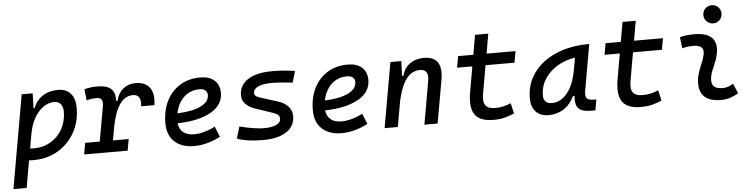

<svg xmlns="http://www.w3.org/2000/svg" viewBox="-56 -1019 5967 1520"><g transform="rotate(-5 2928.0 -259.5)"><path d="M102.1 224.6H-2.9L127.4 -517.6H214.8L211.4 -399.9H219.7Q243.7 -460.9 294.7 -494.1Q345.7 -527.3 417.5 -527.3Q481.4 -527.3 516.8 -486.6Q552.2 -445.8 552.2 -371.1Q552.2 -289.6 524.2 -220.2Q496.1 -150.9 445.3 -99.1Q394.5 -47.4 326.4 -18.8Q258.3 9.8 178.2 9.8Q159.7 9.8 140.1 8.8ZM156.7 -84Q172.4 -83 189 -83Q262.7 -83 321.3 -118.2Q379.9 -153.3 413.8 -214.1Q447.8 -274.9 447.8 -351.6Q447.8 -391.1 429.7 -412.8Q411.6 -434.6 378.4 -434.6Q339.4 -434.6 299.6 -410.9Q259.8 -387.2 227.3 -336.7Q194.8 -286.1 178.2 -206.1Z M578.6 0 594.7 -90.8H710.4L759.3 -364.7Q766.1 -402.3 755.4 -419.2Q744.6 -436 714.8 -436Q673.8 -436 635.7 -424.8L625.5 -513.7Q668.5 -527.3 730.5 -527.3Q804.2 -527.3 837.6 -496.8Q871.1 -466.3 868.2 -399.9H878.9Q893.1 -460.9 934.1 -494.1Q975.1 -527.3 1032.7 -527.3Q1110.8 -527.3 1145.8 -478.3Q1180.7 -429.2 1166.5 -340.3H1061.5Q1073.7 -434.6 1003.4 -434.6Q966.8 -434.6 935.5 -412.8Q904.3 -391.1 879.2 -340.8Q854 -290.5 835.9 -204.6L815.4 -90.8H940.4L924.3 0Z M1458.5 -83Q1497.6 -83 1542 -95.2Q1586.4 -107.4 1627.4 -129.4L1661.1 -45.9Q1613.3 -19.5 1558.6 -4.9Q1503.9 9.8 1454.1 9.8Q1353.5 9.8 1297.1 -43Q1240.7 -95.7 1240.7 -189.9Q1240.7 -291.5 1279.1 -367.2Q1317.4 -442.9 1386.2 -485.1Q1455.1 -527.3 1546.9 -527.3Q1619.1 -527.3 1659.4 -491.2Q1699.7 -455.1 1699.7 -390.6Q1699.7 -296.4 1604.2 -241.2Q1508.8 -186 1337.9 -181.2Q1342.3 -134.8 1374 -108.9Q1405.8 -83 1458.5 -83ZM1342.8 -259.8Q1462.4 -264.6 1528.8 -297.1Q1595.2 -329.6 1595.2 -384.3Q1595.2 -407.7 1579.1 -421.1Q1563 -434.6 1533.2 -434.6Q1459.5 -434.6 1408.9 -387.2Q1358.4 -339.8 1342.8 -259.8Z M1997.6 9.8Q1934.1 9.8 1880.9 2Q1827.6 -5.9 1793.9 -19.5L1822.3 -113.3Q1878.9 -99.1 1929 -91.1Q1979 -83 2014.2 -83Q2078.1 -83 2113.5 -99.9Q2148.9 -116.7 2148.9 -147.5Q2148.9 -180.7 2102.5 -195.8L1956.1 -245.1Q1907.7 -261.2 1881.8 -290.5Q1856 -319.8 1856 -356.4Q1856 -438 1925 -482.7Q1994.1 -527.3 2120.6 -527.3Q2212.9 -527.3 2299.3 -512.7L2272.9 -422.9Q2227.1 -428.2 2183.3 -431.4Q2139.6 -434.6 2106 -434.6Q2036.6 -434.6 1998.8 -416.7Q1960.9 -398.9 1960.9 -366.2Q1960.9 -341.3 1997.6 -330.1L2146.5 -282.7Q2198.2 -266.1 2225.8 -233.6Q2253.4 -201.2 2253.4 -159.2Q2253.4 -78.6 2186.5 -34.4Q2119.6 9.8 1997.6 9.8Z M2630.4 -83Q2669.4 -83 2713.9 -95.2Q2758.3 -107.4 2799.3 -129.4L2833 -45.9Q2785.2 -19.5 2730.5 -4.9Q2675.8 9.8 2626 9.8Q2525.4 9.8 2469 -43Q2412.6 -95.7 2412.6 -189.9Q2412.6 -291.5 2450.9 -367.2Q2489.3 -442.9 2558.1 -485.1Q2627 -527.3 2718.8 -527.3Q2791 -527.3 2831.3 -491.2Q2871.6 -455.1 2871.6 -390.6Q2871.6 -296.4 2776.1 -241.2Q2680.7 -186 2509.8 -181.2Q2514.2 -134.8 2545.9 -108.9Q2577.6 -83 2630.4 -83ZM2514.6 -259.8Q2634.3 -264.6 2700.7 -297.1Q2767.1 -329.6 2767.1 -384.3Q2767.1 -407.7 2751 -421.1Q2734.9 -434.6 2705.1 -434.6Q2631.3 -434.6 2580.8 -387.2Q2530.3 -339.8 2514.6 -259.8Z M2966.3 0 3057.6 -517.6H3144L3140.6 -399.9H3150.4Q3166 -460.9 3212.4 -494.1Q3258.8 -527.3 3323.7 -527.3Q3481 -527.3 3447.8 -340.3L3387.7 0H3282.7L3342.8 -344.2Q3358.4 -434.6 3284.7 -434.6Q3245.6 -434.6 3212.2 -412.4Q3178.7 -390.1 3152.1 -338.4Q3125.5 -286.6 3106.4 -198.7L3071.3 0Z M3832.5 9.8Q3742.7 9.8 3700.4 -28.6Q3658.2 -66.9 3658.2 -147.9Q3658.2 -178.2 3662.6 -207Q3667 -235.8 3676.3 -287.1L3700.7 -426.8H3579.6L3595.7 -517.6H3716.8L3744.1 -673.8H3849.1L3821.8 -517.6H4051.8L4035.6 -426.8H3805.7L3781.2 -287.1Q3772.9 -238.3 3767.8 -211.9Q3762.7 -185.5 3762.7 -157.7Q3762.7 -83 3851.6 -83Q3887.2 -83 3914.1 -88.9Q3940.9 -94.7 3978 -109.9L3997.1 -26.4Q3961.9 -11.2 3922.6 -0.7Q3883.3 9.8 3832.5 9.8Z M4271 10.3Q4204.6 10.3 4168.5 -27.8Q4132.3 -65.9 4132.3 -135.3Q4132.3 -223.1 4169.7 -294.7Q4207 -366.2 4274.4 -417Q4341.8 -467.8 4432.1 -495.1Q4522.5 -522.5 4628.4 -522.5H4638.2L4573.7 -154.8Q4566.9 -115.7 4579.8 -98.1Q4592.8 -80.6 4635.7 -80.6H4655.8L4641.1 4.9H4606.4Q4534.7 4.9 4507.3 -23.9Q4480 -52.7 4486.3 -122.6H4473.6Q4443.8 -59.1 4391.4 -24.4Q4338.9 10.3 4271 10.3ZM4302.7 -82.5Q4373 -82.5 4425.3 -146Q4477.5 -209.5 4498.5 -325.7L4516.6 -425.3Q4436.5 -413.1 4373.3 -374.3Q4310.1 -335.4 4273.4 -277.1Q4236.8 -218.8 4236.8 -147.5Q4236.8 -116.2 4254.2 -99.4Q4271.5 -82.5 4302.7 -82.5Z M5004.4 9.8Q4914.6 9.8 4872.3 -28.6Q4830.1 -66.9 4830.1 -147.9Q4830.1 -178.2 4834.5 -207Q4838.9 -235.8 4848.1 -287.1L4872.6 -426.8H4751.5L4767.6 -517.6H4888.7L4916 -673.8H5021L4993.7 -517.6H5223.6L5207.5 -426.8H4977.5L4953.1 -287.1Q4944.8 -238.3 4939.7 -211.9Q4934.6 -185.5 4934.6 -157.7Q4934.6 -83 5023.4 -83Q5059.1 -83 5085.9 -88.9Q5112.8 -94.7 5149.9 -109.9L5168.9 -26.4Q5133.8 -11.2 5094.5 -0.7Q5055.2 9.8 5004.4 9.8Z M5745.1 -109.9 5778.8 -31.2Q5749 -14.2 5715.8 -2.2Q5682.6 9.8 5639.6 9.8Q5460 9.8 5470.2 -153.3Q5472.7 -189.9 5484.6 -224.6Q5496.6 -259.3 5510.5 -292Q5524.4 -324.7 5531.7 -355Q5552.7 -436 5458 -436Q5411.6 -436 5368.7 -424.8L5358.4 -513.7Q5387.2 -522 5416 -524.7Q5444.8 -527.3 5473.6 -527.3Q5574.7 -527.3 5615.7 -481.2Q5656.7 -435.1 5634.8 -345.2Q5626.5 -310.5 5613 -280.5Q5599.6 -250.5 5588.4 -221.2Q5577.1 -191.9 5574.7 -157.7Q5569.3 -83 5658.7 -83Q5683.1 -83 5701.4 -89.1Q5719.7 -95.2 5745.1 -109.9ZM5630.4 -599.6Q5600.6 -599.6 5579.3 -620.8Q5558.1 -642.1 5558.1 -671.9Q5558.1 -702.1 5579.3 -723.1Q5600.6 -744.1 5630.4 -744.1Q5660.6 -744.1 5681.6 -723.1Q5702.6 -702.1 5702.6 -671.9Q5702.6 -642.1 5681.6 -620.8Q5660.6 -599.6 5630.4 -599.6Z"/></g></svg>

Font: Cascadia Mono
Style: Italic
Weight: 400
Italic angle: -10°
Monospace: yes
Designer: Aaron Bell
Foundry: Saja Typeworks
Version: Version 2404.023; ttfautohint (v1.8.4)